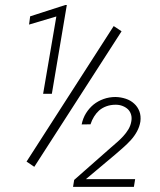

<svg xmlns="http://www.w3.org/2000/svg" viewBox="-20 -732 627 752"><path d="M183.1 -364.7 241.7 -712.4H235.8L98.1 -668L93.8 -635.7L200.7 -667.5L148.9 -364.7ZM504.4 0 509.3 -30.3H316.4L432.6 -127.9Q446.8 -140.1 462.6 -154.1Q478.5 -168 492.7 -183.6Q506.8 -199.2 516.6 -217.3Q526.4 -235.4 529.8 -255.4Q532.7 -278.3 525.9 -296.1Q519 -314 505.4 -326.2Q491.7 -338.9 472.7 -345.2Q453.6 -351.6 432.6 -352.1Q407.7 -352.1 385.7 -344.2Q363.8 -336.4 346.2 -322.3Q329.1 -308.1 316.9 -288.6Q304.7 -269 299.8 -244.6L334.5 -245.1Q339.8 -261.7 348.4 -275.4Q356.9 -289.1 368.2 -299.3Q380.9 -310.1 397.2 -315.9Q413.6 -321.8 433.1 -321.8Q447.8 -321.8 460.2 -316.9Q472.7 -312 481.4 -303.7Q489.7 -295.4 493.4 -283Q497.1 -270.5 494.1 -255.4Q491.2 -239.3 482.7 -225.1Q474.1 -210.9 462.4 -198.2Q451.2 -186 438.5 -175Q425.8 -164.1 414.1 -153.8L270.5 -27.3L266.1 0ZM114.3 -78.6 456.1 -609.4 425.3 -629.9 84 -99.1Z"/></svg>

Font: Roboto Mono ExtraLight
Style: Italic
Weight: 250
Italic angle: -10°
Monospace: yes
Designer: Google
Version: Version 3.000